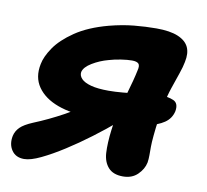

<svg xmlns="http://www.w3.org/2000/svg" viewBox="-65 -592 726 675"><g transform="rotate(10 298.0 -254.5)"><path d="M415 12Q380 12 362.5 -7.5Q345 -27 343 -59Q342 -76 343 -97Q344 -118 347 -141.5Q350 -165 354 -187Q357 -204 364 -227.5Q371 -251 378.5 -276.5Q386 -302 392 -325Q398 -348 401 -363Q406 -382 399.5 -388.5Q393 -395 376 -395Q360 -395 337 -391.5Q314 -388 294 -382Q264 -374 237.5 -358Q211 -342 207 -324Q205 -311 215.5 -300Q226 -289 250 -282.5Q274 -276 313 -276Q336 -276 364 -278.5Q392 -281 418.5 -284.5Q445 -288 465.5 -290Q486 -292 495 -292Q523 -292 542.5 -283.5Q562 -275 557 -246Q551 -219 528 -203.5Q505 -188 470.5 -181Q436 -174 395 -174H264Q198 -174 149 -192Q100 -210 76 -244.5Q52 -279 62 -327Q67 -354 89.5 -387Q112 -420 157.5 -451Q203 -482 274 -501Q320 -513 361.5 -517Q403 -521 441 -521Q490 -521 518.5 -509Q547 -497 557 -475.5Q567 -454 560 -422Q557 -405 548 -379Q539 -353 529 -323.5Q519 -294 513 -262Q508 -238 503.5 -207Q499 -176 496.5 -149Q494 -122 494 -108Q494 -93 494 -78Q494 -63 492 -51Q487 -27 467 -7.5Q447 12 415 12ZM62 12Q32 12 17.5 -9.5Q3 -31 9 -61Q13 -79 26.5 -92.5Q40 -106 71 -119Q123 -140 176 -169Q229 -198 274 -236L363 -171Q329 -142 286.5 -110Q244 -78 201 -50.5Q158 -23 121.5 -5.5Q85 12 62 12Z"/></g></svg>

Font: Shantell Sans Light
Style: Bold Italic
Weight: 700
Italic angle: -11°
Version: Version 1.011;[c5ecc13dd]